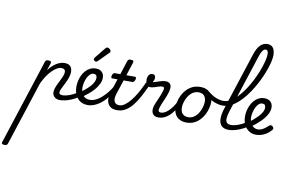

<svg xmlns="http://www.w3.org/2000/svg" viewBox="-403 -1629 4149 2754"><g transform="rotate(10 1671.5 -252.0)"><path d="M-189 788Q-205 788 -219 781Q-233 774 -226 755L176 -483Q183 -503 192.5 -509Q202 -515 221 -515Q252 -515 260.5 -505.5Q269 -496 262 -476L228 -373Q263 -420 301.5 -452.5Q340 -485 379.5 -502Q419 -519 459 -519Q498 -519 522.5 -506.5Q547 -494 559.5 -469.5Q572 -445 572 -411Q572 -373 560.5 -335.5Q549 -298 532.5 -262.5Q516 -227 499 -195Q482 -163 470.5 -136.5Q459 -110 459 -91Q459 -74 471 -66Q483 -58 505 -58Q519 -58 525.5 -46.5Q532 -35 529.5 -20.5Q527 -6 515.5 5.5Q504 17 483 17Q434 17 404 -10Q374 -37 374 -82Q374 -109 385 -141Q396 -173 412.5 -206.5Q429 -240 446 -273.5Q463 -307 474 -337Q485 -367 485 -392Q485 -414 471 -427Q457 -440 427 -440Q396 -440 361.5 -420Q327 -400 291.5 -364Q256 -328 223 -278.5Q190 -229 162 -169L-141 762Q-146 775 -156 781.5Q-166 788 -189 788Z M484 17Q465 17 459 5.5Q453 -6 457.5 -20.5Q462 -35 474.5 -46.5Q487 -58 506 -58Q551 -58 606.5 -77.5Q662 -97 722 -136Q733 -143 743 -138Q753 -133 759 -121Q765 -109 764 -96.5Q763 -84 753 -77Q700 -43 651.5 -22.5Q603 -2 560.5 7.5Q518 17 484 17Z M721 -128Q749 -144 775 -163Q801 -182 824 -203Q858 -231 886 -262Q914 -293 930 -325Q946 -357 946 -385Q946 -411 934.5 -425Q923 -439 899 -439Q885 -439 878.5 -451Q872 -463 873.5 -479Q875 -495 886 -507Q897 -519 918 -519Q955 -519 981.5 -504.5Q1008 -490 1022 -464.5Q1036 -439 1036 -405Q1036 -361 1014.5 -315.5Q993 -270 956 -227Q919 -184 872 -146Q845 -123 814.5 -102.5Q784 -82 752 -64Z M888 18Q846 18 813 5.5Q780 -7 756 -29Q732 -51 715.5 -80Q699 -109 691.5 -143.5Q684 -178 684 -214Q684 -255 693 -297.5Q702 -340 720.5 -379.5Q739 -419 767 -450.5Q795 -482 833 -500.5Q871 -519 919 -519Q930 -519 934.5 -507Q939 -495 936 -479Q933 -463 923.5 -451Q914 -439 899 -439Q870 -439 846.5 -418Q823 -397 806.5 -363.5Q790 -330 781 -291.5Q772 -253 772 -218Q772 -188 779.5 -160Q787 -132 802.5 -110Q818 -88 844 -74.5Q870 -61 908 -61Q958 -61 1014.5 -94Q1071 -127 1130.5 -194Q1190 -261 1247 -364Q1251 -372 1263 -370Q1275 -368 1284.5 -359.5Q1294 -351 1288 -338Q1243 -246 1193 -178.5Q1143 -111 1091 -67.5Q1039 -24 987.5 -3Q936 18 888 18Z M896 -616Q887 -616 874.5 -625.5Q862 -635 862 -646Q862 -653 864.5 -659Q867 -665 872 -671L995 -824Q1004 -836 1011 -840Q1018 -844 1026 -844Q1036 -844 1048.5 -837Q1061 -830 1070 -819Q1079 -808 1079 -796Q1079 -788 1075.5 -783Q1072 -778 1066 -773L925 -631Q910 -616 896 -616Z M1312 17Q1263 17 1230.5 -1.5Q1198 -20 1181.5 -52.5Q1165 -85 1165.5 -128Q1166 -171 1182 -220L1247 -420H1169Q1159 -420 1155 -430Q1151 -440 1156 -460Q1162 -480 1171.5 -490Q1181 -500 1192 -500H1274L1338 -698Q1344 -718 1353.5 -724Q1363 -730 1383 -730Q1414 -730 1422.5 -720.5Q1431 -711 1424 -691L1362 -500H1488Q1499 -500 1503 -490.5Q1507 -481 1502 -460Q1496 -441 1486 -430.5Q1476 -420 1465 -420H1336L1267 -210Q1255 -172 1254.5 -143.5Q1254 -115 1263.5 -96Q1273 -77 1291 -67.5Q1309 -58 1334 -58Q1348 -58 1354.5 -46.5Q1361 -35 1358.5 -20.5Q1356 -6 1344.5 5.5Q1333 17 1312 17Z M1315 17Q1296 17 1290 5.5Q1284 -6 1288.5 -20.5Q1293 -35 1305.5 -46.5Q1318 -58 1337 -58Q1374 -58 1414.5 -86.5Q1455 -115 1496.5 -166Q1538 -217 1578 -286.5Q1618 -356 1654 -437Q1658 -448 1670 -451.5Q1682 -455 1694.5 -452Q1707 -449 1714 -440.5Q1721 -432 1715 -419Q1671 -321 1627.5 -240.5Q1584 -160 1536.5 -102.5Q1489 -45 1435 -14Q1381 17 1315 17Z M1920 17Q1881 17 1858.5 3Q1836 -11 1826.5 -34Q1817 -57 1818.5 -85Q1820 -113 1829 -140Q1834 -157 1846 -185Q1858 -213 1872.5 -246Q1887 -279 1900.5 -313.5Q1914 -348 1922 -378Q1930 -408 1923.5 -418.5Q1917 -429 1898 -429Q1874 -429 1844.5 -419Q1815 -409 1784 -399.5Q1753 -390 1722 -390Q1702 -390 1687.5 -404.5Q1673 -419 1665.5 -442Q1658 -465 1658 -490Q1658 -513 1665.5 -534Q1673 -555 1688.5 -568.5Q1704 -582 1728 -582Q1751 -582 1762 -568.5Q1773 -555 1773 -535Q1773 -520 1767.5 -502.5Q1762 -485 1750 -469Q1763 -469 1783.5 -475.5Q1804 -482 1829.5 -491Q1855 -500 1882.5 -506.5Q1910 -513 1936 -513Q1966 -513 1986.5 -499Q2007 -485 2013.5 -454.5Q2020 -424 2006 -372Q1999 -344 1985.5 -310Q1972 -276 1957 -241.5Q1942 -207 1929.5 -177Q1917 -147 1912 -128Q1901 -94 1907 -76Q1913 -58 1942 -58Q1956 -58 1962.5 -46.5Q1969 -35 1966.5 -20.5Q1964 -6 1952.5 5.5Q1941 17 1920 17Z M1920 17Q1906 17 1899.5 5.5Q1893 -6 1895.5 -20.5Q1898 -35 1909.5 -46.5Q1921 -58 1942 -58Q1968 -58 1995.5 -72Q2023 -86 2050 -111.5Q2077 -137 2102.5 -172Q2128 -207 2150 -250Q2157 -264 2170 -263.5Q2183 -263 2192 -253Q2201 -243 2196 -229Q2169 -170 2138 -124Q2107 -78 2072 -47Q2037 -16 1999 0.5Q1961 17 1920 17Z M2327 19Q2265 19 2222 -6Q2179 -31 2157.5 -75.5Q2136 -120 2136 -176Q2136 -229 2155 -288.5Q2174 -348 2211.5 -400.5Q2249 -453 2305.5 -486Q2362 -519 2437 -519Q2499 -519 2541.5 -495.5Q2584 -472 2605.5 -429.5Q2627 -387 2627 -331Q2627 -291 2615.5 -243.5Q2604 -196 2580.5 -149.5Q2557 -103 2521 -65Q2485 -27 2436.5 -4Q2388 19 2327 19ZM2337 -61Q2386 -61 2423 -87Q2460 -113 2485 -153.5Q2510 -194 2523 -238.5Q2536 -283 2536 -321Q2536 -360 2523 -386Q2510 -412 2486 -425.5Q2462 -439 2429 -439Q2379 -439 2341 -413.5Q2303 -388 2277.5 -348Q2252 -308 2239 -264Q2226 -220 2226 -183Q2226 -144 2239.5 -116.5Q2253 -89 2278 -75Q2303 -61 2337 -61Z M2799 -311Q2742 -311 2677.5 -335.5Q2613 -360 2544 -421Q2531 -432 2531 -443Q2531 -454 2539 -462Q2547 -470 2557 -473Q2567 -476 2574 -471Q2613 -439 2651 -418.5Q2689 -398 2726 -388.5Q2763 -379 2797 -379Q2844 -379 2890.5 -404Q2937 -429 2981.5 -473Q3026 -517 3067.5 -573.5Q3109 -630 3145 -694Q3181 -758 3210.5 -824Q3240 -890 3261 -951.5Q3282 -1013 3293.5 -1065Q3305 -1117 3305 -1153Q3305 -1170 3318 -1178.5Q3331 -1187 3348 -1187Q3365 -1187 3377.5 -1178.5Q3390 -1170 3390 -1153Q3390 -1113 3377.5 -1056Q3365 -999 3341 -931.5Q3317 -864 3283.5 -792.5Q3250 -721 3208.5 -651.5Q3167 -582 3119.5 -520.5Q3072 -459 3019.5 -412Q2967 -365 2911.5 -338Q2856 -311 2799 -311Z M2940 17Q2875 17 2839.5 -15.5Q2804 -48 2800.5 -113Q2797 -178 2828 -275L3099 -1107Q3131 -1205 3175 -1248.5Q3219 -1292 3279 -1292Q3315 -1292 3339.5 -1275.5Q3364 -1259 3376.5 -1227.5Q3389 -1196 3389 -1153Q3389 -1134 3376.5 -1125Q3364 -1116 3347 -1116Q3330 -1116 3317 -1125Q3304 -1134 3304 -1153Q3304 -1171 3300 -1183.5Q3296 -1196 3287.5 -1202.5Q3279 -1209 3265 -1209Q3251 -1209 3237.5 -1198Q3224 -1187 3210.5 -1161.5Q3197 -1136 3182 -1092L2908 -249Q2886 -180 2884.5 -138Q2883 -96 2903 -77Q2923 -58 2962 -58Q2976 -58 2982.5 -46.5Q2989 -35 2986.5 -20.5Q2984 -6 2972.5 5.5Q2961 17 2940 17Z M2941 17Q2922 17 2916 5.5Q2910 -6 2914.5 -20.5Q2919 -35 2931.5 -46.5Q2944 -58 2963 -58Q3008 -58 3063.5 -77.5Q3119 -97 3179 -136Q3190 -143 3200 -138Q3210 -133 3216 -121Q3222 -109 3221 -96.5Q3220 -84 3210 -77Q3157 -43 3108.5 -22.5Q3060 -2 3017.5 7.5Q2975 17 2941 17Z M3181 -130Q3211 -148 3239 -168.5Q3267 -189 3290 -212Q3321 -239 3347 -268.5Q3373 -298 3388 -328Q3403 -358 3403 -385Q3403 -411 3391.5 -425Q3380 -439 3356 -439Q3325 -439 3301 -416.5Q3277 -394 3261 -360Q3245 -326 3236.5 -288Q3228 -250 3228 -218Q3228 -184 3237 -155.5Q3246 -127 3263 -106Q3280 -85 3302.5 -73.5Q3325 -62 3353 -62Q3380 -62 3406 -73Q3432 -84 3457 -103Q3482 -122 3504 -143Q3517 -156 3531.5 -153.5Q3546 -151 3556 -140Q3568 -128 3570 -115Q3572 -102 3559 -88Q3524 -49 3487.5 -26Q3451 -3 3413 7.5Q3375 18 3336 18Q3300 18 3270 6Q3240 -6 3216 -27Q3192 -48 3175 -77Q3158 -106 3149 -141Q3140 -176 3140 -215Q3140 -253 3148.5 -294.5Q3157 -336 3175.5 -376Q3194 -416 3222 -448.5Q3250 -481 3288 -500Q3326 -519 3375 -519Q3412 -519 3438.5 -504.5Q3465 -490 3479 -464.5Q3493 -439 3493 -405Q3493 -363 3473 -319.5Q3453 -276 3419 -235.5Q3385 -195 3343 -160Q3315 -133 3282.5 -109Q3250 -85 3214 -66Z"/></g></svg>

Font: Playwrite NL
Style: Regular
Weight: 400
Designer: Veronika Burian, José Scaglione
Foundry: TypeTogether
Version: Version 1.002